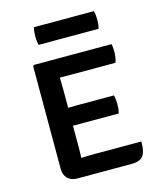

<svg xmlns="http://www.w3.org/2000/svg" viewBox="-108 -789 726 867"><g transform="rotate(-15 255.5 -355.0)"><path d="M468 -86Q468 -37 452.5 -18.2Q437 0.5 401.5 0.5H145Q117 0.5 100.5 -16Q84 -32.5 84 -61.5V-540L89.5 -545.5H451.5Q454 -534.5 454.5 -524Q455 -513.5 455 -504.5Q455 -495.5 453 -483.2Q451 -471 447 -459.5H244.5Q234.5 -459.5 218.8 -459.5Q203 -459.5 187 -460Q187 -448 187.5 -435.8Q188 -423.5 188 -408V-318.5Q204 -318.5 219.5 -318.8Q235 -319 244.5 -319H402Q405 -309 406 -297Q407 -285 407 -277Q407 -268 406 -256.2Q405 -244.5 402 -234.5H244.5Q235 -234.5 219.5 -234.5Q204 -234.5 188 -234.5V-129.5Q188 -116.5 187.5 -105.2Q187 -94 187 -84.5Q200.5 -85 214.2 -85.5Q228 -86 247.5 -86ZM132.5 -627.5Q128 -646 128 -668Q128 -690 132.5 -710H413.5Q416 -699.5 417 -690.8Q418 -682 418 -669Q418 -646.5 413.5 -627.5Z"/></g></svg>

Font: Signika SC
Style: Regular
Weight: 400
Designer: Anna Giedryś
Foundry: Anna Giedryś
Version: Version 2.000; ttfautohint (v1.8.3) -l 8 -r 50 -G 200 -x 9 -